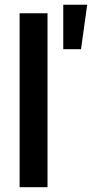

<svg xmlns="http://www.w3.org/2000/svg" viewBox="-20 -783 385 803"><path d="M178.7 -727.5V0H62V-727.5ZM244.6 -577.1V-763.2H344.7L318.8 -577.1Z"/></svg>

Font: Inter Cardless Tabular Medium
Style: Regular
Weight: 500
Designer: Rasmus Andersson
Foundry: rsms
Version: Version 4.000;git-4fc901f